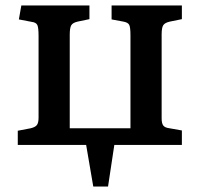

<svg xmlns="http://www.w3.org/2000/svg" viewBox="-20 -530 729 702"><path d="M321 152 295 0H45V-52L92 -61Q109 -65 115 -73Q121 -81 121 -100V-399Q121 -429 116.5 -438.5Q112 -448 96 -450L49 -459L58 -510H307V-460L264 -451Q246 -447 240.5 -437.5Q235 -428 235 -403V-61H457V-401Q457 -430 452.5 -439Q448 -448 431 -451L388 -459V-510H645V-460L601 -451Q583 -447 577 -438Q571 -429 571 -404V-97Q571 -79 577 -71Q583 -63 600 -61L645 -53V0H398L375 152Z"/></svg>

Font: Literata 18pt Medium
Style: Regular
Weight: 500
Designer: Latin by Veronika Burian and Jose Scaglione. Greek by Irene Vlachou. Cyrillic by Vera Evstafieva.
Foundry: TypeTogether
Version: Version 3.103;gftools[0.9.29]